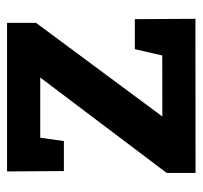

<svg xmlns="http://www.w3.org/2000/svg" viewBox="-35 -539 574 544"><g transform="rotate(-90 252.0 -267.0)"><path d="M469.7 -172 470.7 -0.3 34 0V-81.7L324.7 -467L343.3 -440H100L138 -469.7L124.3 -373H39.3L38.3 -534H459.3V-452L166 -56.3L161.3 -94L394 -94.3L358 -56L384.7 -172Z"/></g></svg>

Font: Bitter Thin
Style: Regular
Weight: 100
Designer: Sol Matas, and Bitter project Authors
Foundry: Sol Matas
Version: Version 2.002